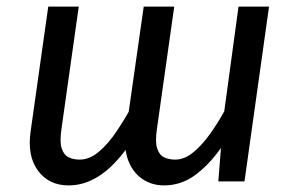

<svg xmlns="http://www.w3.org/2000/svg" viewBox="-20 -547 888 579"><path d="M474.4 12.1Q438.3 12.1 409.8 -6.9Q381.3 -25.9 366.8 -62.9Q352.4 -99.9 360.3 -154.9L413.4 -527.1H505.4L453.4 -159.3Q447.4 -119.5 453.9 -99.6Q460.3 -79.7 474.7 -72.7Q489.1 -65.7 508 -65.7Q535.8 -65.7 561.7 -86.7Q587.6 -107.6 611.5 -140.5Q635.4 -173.4 656.3 -211.4L699.3 -527.1H791.3L717.3 0H638.4L646.3 -100.8Q610.4 -49.8 568.3 -18.9Q526.3 12.1 474.4 12.1ZM186.5 12.1Q127.4 12.1 94.5 -32.4Q61.5 -76.9 72.5 -151.9L125.5 -527.1H217.5L165.5 -159.3Q159.5 -119.5 166 -99.6Q172.4 -79.7 186.8 -72.7Q201.2 -65.7 220.1 -65.7Q250 -65.7 277.8 -89.1Q305.7 -112.5 330.5 -149.4Q355.4 -186.3 377.4 -226.3L371.6 -112.2Q343.7 -72.2 314.7 -44.6Q285.7 -17 253.6 -2.5Q221.5 12.1 186.5 12.1Z"/></svg>

Font: Fira Sans Variable
Style: Italic
Weight: 397
Italic angle: -8°
Designer: Carrois Corporate & Edenspiekermann AG
Foundry: Carrois Corporate GbR & Edenspiekermann AG
Version: Version 4.202